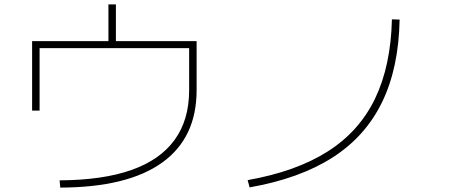

<svg xmlns="http://www.w3.org/2000/svg" viewBox="-20 -830 2040 873"><path d="M251 -10Q447 -11 577.5 -57Q708 -103 774 -194Q840 -285 840 -420V-611H160V-327H126V-643H473V-810H507V-643H874V-420Q874 -203 717 -90.5Q560 22 254 23Z M1106 -11Q1326 -50 1469.5 -141Q1613 -232 1685 -381Q1757 -530 1762 -742L1797 -741Q1793 -521 1717 -365Q1641 -209 1491.5 -113.5Q1342 -18 1115 22Z"/></svg>

Font: M PLUS 1 Code ExtraLight
Style: Regular
Weight: 250
Designer: Coji Morishita
Foundry: UNDERFOREST DESIGN
Version: Version 1.002